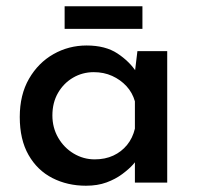

<svg xmlns="http://www.w3.org/2000/svg" viewBox="-20 -582 632 612"><path d="M254 10Q195 10 147 -14.5Q99 -39 71 -88Q43 -137 43 -209Q43 -280 72.5 -331Q102 -382 150.5 -409.5Q199 -437 256 -437Q316 -437 354.5 -411.5Q393 -386 415 -352L408 -336L418 -419H513V0H410V-105L421 -80Q417 -72 404 -57.5Q391 -43 369.5 -27Q348 -11 319.5 -0.5Q291 10 254 10ZM282 -74Q315 -74 341 -86Q367 -98 385 -120Q403 -142 410 -172V-259Q402 -287 383 -307.5Q364 -328 337.5 -340Q311 -352 279 -352Q243 -352 213 -334.5Q183 -317 165 -286Q147 -255 147 -214Q147 -175 165.5 -143Q184 -111 215 -92.5Q246 -74 282 -74ZM186 -562H434V-490H186Z"/></svg>

Font: Josefin Sans Medium
Style: Regular
Weight: 500
Designer: Santiago Orozco
Foundry: Typemade
Version: Version 2.001